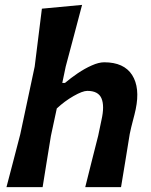

<svg xmlns="http://www.w3.org/2000/svg" viewBox="-20 -766 620 786"><path d="M6.5 0Q20.5 -54 33.8 -104.2Q47 -154.5 63 -216.5L122 -493.5Q129.5 -555.5 137 -614Q144.5 -672.5 151.5 -730.5L316 -746Q300.5 -687 283.8 -624.2Q267 -561.5 249 -493.5L235 -426.5H246Q269.5 -446.5 298.2 -466Q327 -485.5 355.8 -498.2Q384.5 -511 406.5 -511Q487.5 -511 520.8 -459Q554 -407 535.5 -318.5Q531 -297.5 524 -271.8Q517 -246 511 -217Q501 -155.5 492.8 -104.8Q484.5 -54 475.5 0H329Q342.5 -54.5 355 -104Q367.5 -153.5 382 -210.5L395.5 -275Q408.5 -332.5 395.5 -363.2Q382.5 -394 337.5 -394Q318 -394 281 -372.8Q244 -351.5 212.5 -322L188.5 -210Q179.5 -153 171.2 -104Q163 -55 154.5 0Z"/></svg>

Font: Commissioner Loud SemiBold
Style: Italic
Weight: 600
Italic angle: -12°
Designer: Kostas Bartsokas
Foundry: Kostas Bartsokas
Version: Version 1.000; ttfautohint (v1.8.3)